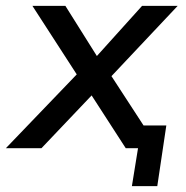

<svg xmlns="http://www.w3.org/2000/svg" viewBox="-47 -508 636 658"><path d="M-27 0 216 -253 64 -488H177L285 -316L440 -488H562L335 -247L445 -78H523L492 130H405L426 0H384L267 -181L95 0Z"/></svg>

Font: Nunito Sans SemiBold
Style: Italic
Weight: 600
Italic angle: -9°
Designer: Vernon Adams
Foundry: Vernon Adams
Version: Version 3.006; ttfautohint (v1.8.3)